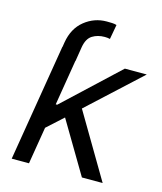

<svg xmlns="http://www.w3.org/2000/svg" viewBox="-111 -819 762 901"><g transform="rotate(15 270.5 -368.5)"><path d="M372.2 0 223 -251.4 144.9 -180.4 115.1 0H31.2L125 -568.2H125.7L129.3 -590.9Q141 -661.2 188.4 -699.2Q235.8 -737.2 295.5 -737.2Q308.2 -737.2 321.2 -736.7Q334.2 -736.2 343.8 -733L331 -661.9Q319.6 -664.8 305.4 -664.8Q271.3 -664.8 245.9 -649.1Q220.5 -633.5 213.1 -590.9L201.7 -519.9H201L164.8 -299.7H171.9L434.7 -545.5H541.2L288.4 -312.5L473 0Z"/></g></svg>

Font: Inter UI
Style: Italic
Weight: 400
Italic angle: -9.39999°
Designer: Rasmus Andersson
Foundry: rsms
Version: 3.2;8d6f07862